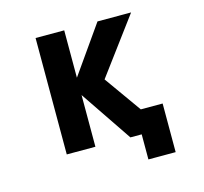

<svg xmlns="http://www.w3.org/2000/svg" viewBox="-123 -871 1246 1170"><g transform="rotate(-15 500.0 -285.5)"><path d="M379.9 -324.2V2H199.2V-732.4H379.9V-433.6L589.8 -732.4H801.8L540 -379.9L706.1 -146.5H843.8V160.2H671.9V2H600.6Z"/></g></svg>

Font: GenEi Gothic M Heavy
Style: Regular
Weight: 800
Designer: o_tamon (Modified); [Source Han Sans]
Ryoko NISHIZUKA  (kana & ideographs); Paul D. Hunt (Latin, Greek & Cyrillic); Wenl
Version: Version 1.1a;Original Version 1.004